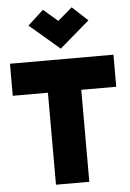

<svg xmlns="http://www.w3.org/2000/svg" viewBox="-62 -1004 712 1050"><g transform="rotate(-5 293.5 -479.5)"><path d="M202 0V-617H385V0ZM9 -505V-681H577V-505ZM293 -739 128 -880 214 -959 325 -864H261L372 -959L457 -880Z"/></g></svg>

Font: Gabarito Black
Style: Regular
Weight: 900
Designer: Leandro Assis / Alvaro Franca / Felipe Casaprima
Foundry: Naipe Foundry
Version: Version 1.000